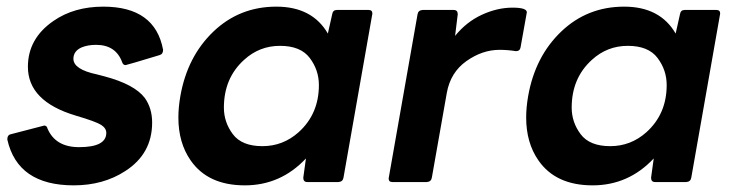

<svg xmlns="http://www.w3.org/2000/svg" viewBox="-20 -548 2217 578"><path d="M202 10Q33 10 2 -128Q2 -142 13 -144L113 -170Q121 -170 123 -161Q147 -105 218 -105Q300 -105 300 -148Q300 -162 284.5 -172Q269 -182 208 -200Q64 -243 64 -347Q64 -432 141 -485Q203 -528 291 -528Q447 -528 471 -398Q471 -385 460 -382Q361 -352 358 -352Q351 -352 348 -360Q329 -413 269 -413Q244 -413 225 -405Q201 -394 201 -371Q201 -339 272 -324L295 -318Q385 -294 416 -253Q438 -222 438 -179Q438 -85 357 -33Q291 10 202 10Z M717 10Q606 10 554 -65Q517 -118 517 -194Q517 -225 523 -259Q544 -378 622.5 -453Q701 -528 812 -528Q920 -528 967 -447L980 -505Q982 -518 994 -518H1090Q1101 -518 1101 -507L1014 -13Q1012 -1 999 0H905Q893 0 893 -13L901 -71Q825 10 717 10ZM770 -108Q832 -108 879 -150Q940 -205 940 -292Q940 -337 912.5 -373.5Q885 -410 823 -410Q761 -410 715 -368Q654 -313 654 -224Q654 -180 681 -144Q708 -108 770 -108Z M1265 0H1161Q1150 0 1150 -11L1237 -505Q1239 -517 1252 -518H1346Q1358 -518 1358 -505L1350 -440Q1384 -482 1430.5 -503.5Q1477 -525 1523 -525Q1566 -525 1566 -511L1547 -405Q1545 -394 1533 -394Q1508 -398 1484 -398Q1432 -398 1384 -364Q1336 -330 1325 -268L1280 -13Q1278 -1 1265 0Z M1764 10Q1653 10 1601 -65Q1564 -118 1564 -194Q1564 -225 1570 -259Q1591 -378 1669.5 -453Q1748 -528 1859 -528Q1967 -528 2014 -447L2027 -505Q2029 -518 2041 -518H2137Q2148 -518 2148 -507L2061 -13Q2059 -1 2046 0H1952Q1940 0 1940 -13L1948 -71Q1872 10 1764 10ZM1817 -108Q1879 -108 1926 -150Q1987 -205 1987 -292Q1987 -337 1959.5 -373.5Q1932 -410 1870 -410Q1808 -410 1762 -368Q1701 -313 1701 -224Q1701 -180 1728 -144Q1755 -108 1817 -108Z"/></svg>

Font: YamahaIndonesia935. App
Style: Bold Italic
Weight: 700
Italic angle: -10°
Designer: Dalton Maag Ltd
Foundry: Dalton Maag Ltd
Version: Version 1.002; January 01, 2024; Regular/Italic